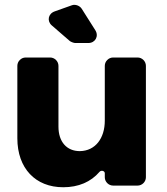

<svg xmlns="http://www.w3.org/2000/svg" viewBox="-20 -781 703 808"><path d="M296 -600H352C381 -600 397 -629 381 -654L324 -744C316 -757 297 -764 283 -759L210 -733C182 -723 177 -692 198 -674L273 -609C277 -605 291 -600 296 -600ZM559 -539H456C437 -539 421 -523 421 -504V-273C421 -200 382 -146 316 -145C261 -145 226 -184 226 -248V-504C226 -523 210 -539 191 -539H88C69 -539 53 -523 53 -504V-199C53 -73 129 7 246 7C310 7 362 -15 399 -58C406 -66 421 -62 421 -52V-35C421 -16 437 0 456 0H559C578 0 594 -16 594 -35V-504C594 -523 578 -539 559 -539Z"/></svg>

Font: Trueno
Style: RoundBd
Weight: 700
Designer: Julieta Ulanovsky, Jasper
Foundry: Julieta Ulanovsky, Cannot Into Space Fonts
Version: Version 3.001